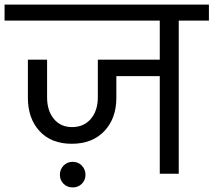

<svg xmlns="http://www.w3.org/2000/svg" viewBox="-47 -760 934 840"><path d="M867 -670H735V0H652V-427H462V-332Q462 -242 409.5 -186.5Q357 -131 267 -131Q177 -131 126 -186.5Q75 -242 75 -332V-499H159V-334Q159 -276 188.5 -240Q218 -204 268 -204Q320 -204 350.5 -240Q381 -276 381 -334V-499H652V-670H-27V-740H867ZM327 5Q327 28 311 44Q295 60 271 60Q247 60 231 44Q215 28 215 5Q215 -19 231 -35.5Q247 -52 271 -52Q295 -52 311 -35.5Q327 -19 327 5Z"/></svg>

Font: DVN-Poppins
Style: Regular
Weight: 400
Designer: Ninad Kale (Devanagari), Jonny Pinhorn (Latin)
Foundry: Indian Type Foundry
Version: 4.004